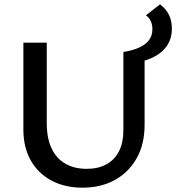

<svg xmlns="http://www.w3.org/2000/svg" viewBox="-20 -855 814 887"><path d="M361 12Q279 12 217.5 -21Q156 -54 122 -114Q88 -174 88 -256V-658H196V-287Q196 -216 218.5 -169Q241 -122 282.5 -98.5Q324 -75 380 -75Q434 -75 472 -96Q510 -117 530 -157Q550 -197 550 -252V-615H648V-278Q648 -190 612 -125Q576 -60 511.5 -24Q447 12 361 12ZM576 -561 550 -615Q590 -621 620 -634Q650 -647 667 -668Q684 -689 684 -720Q684 -741 676.5 -757.5Q669 -774 654 -784L719 -835Q746 -815 760 -787.5Q774 -760 774 -723Q774 -675 749.5 -641Q725 -607 680.5 -587Q636 -567 576 -561Z"/></svg>

Font: Ysabeau SemiBold
Style: Regular
Weight: 600
Designer: Christian Thalmann (Catharsis Fonts)
Version: Version 2.000;gftools[0.9.27.dev2+g8671c4b]